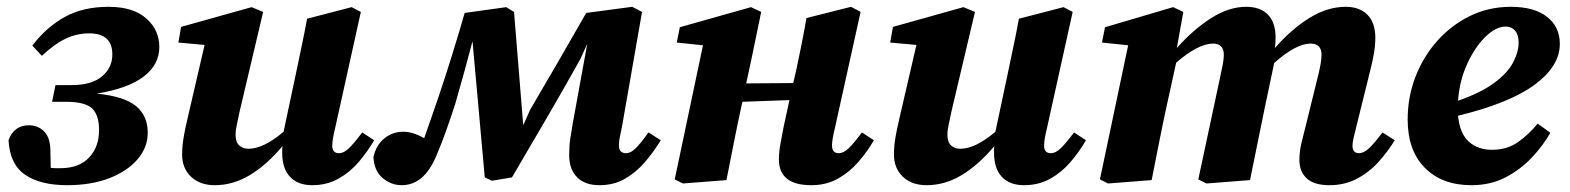

<svg xmlns="http://www.w3.org/2000/svg" viewBox="-20 -529 4613 564"><path d="M177 15Q99 15 54 -15.5Q9 -46 5 -117Q21 -161 65 -161Q91 -161 109 -143.5Q127 -126 128 -89L129 -36Q137 -35 144 -35Q151 -35 158 -35Q212 -35 241.5 -66Q271 -97 271 -147Q271 -191 250.5 -210.5Q230 -230 173 -230H133L143 -279H190Q249 -279 279.5 -304.5Q310 -330 310 -369Q310 -431 242 -431Q205 -431 172 -415Q139 -399 103 -365L75 -395Q116 -449 170 -479Q224 -509 299 -509Q371 -509 409.5 -475Q448 -441 448 -391Q448 -339 402 -304Q356 -269 264 -254Q345 -246 379.5 -217.5Q414 -189 414 -139Q414 -96 384 -61Q354 -26 301 -5.5Q248 15 177 15Z M897 15Q855 15 832 -9.5Q809 -34 809 -80Q809 -85 809 -90Q809 -95 810 -100Q764 -45 714.5 -15Q665 15 611 15Q567 15 541 -10Q515 -35 515 -75Q515 -100 519.5 -126Q524 -152 530 -177L581 -397L504 -404L512 -450L719 -508L753 -494L684 -202Q680 -181 676 -164Q672 -147 672 -133Q672 -112 682.5 -102Q693 -92 710 -92Q754 -92 813 -142L851 -321Q859 -360 867 -397.5Q875 -435 882 -474L1013 -508L1040 -494L965 -155Q961 -139 958.5 -125Q956 -111 956 -101Q956 -79 976 -79Q990 -79 1005 -93.5Q1020 -108 1044 -140L1079 -117Q1060 -84 1034 -53.5Q1008 -23 974 -4Q940 15 897 15Z M1160 15Q1129 15 1104 -6Q1079 -27 1077 -68Q1085 -103 1109 -122.5Q1133 -142 1165 -142Q1193 -142 1226 -123Q1236 -151 1246.5 -181.5Q1257 -212 1268 -244Q1289 -306 1308.5 -369Q1328 -432 1345 -491L1467 -508L1490 -494L1517 -161L1537 -206Q1578 -276 1619.5 -347.5Q1661 -419 1702 -491L1837 -509L1866 -494L1808 -162Q1804 -142 1801 -127.5Q1798 -113 1798 -102Q1798 -79 1819 -79Q1833 -79 1847.5 -93.5Q1862 -108 1885 -140L1921 -117Q1901 -84 1875 -53.5Q1849 -23 1816 -4Q1783 15 1741 15Q1698 15 1675 -8.5Q1652 -32 1652 -73Q1652 -100 1655 -121Q1658 -142 1662 -164L1705 -400L1685 -356Q1636 -268 1585.5 -181.5Q1535 -95 1484 -8L1425 2L1404 -8L1368 -408Q1356 -362 1343 -315Q1330 -268 1317 -223Q1304 -183 1290.5 -145Q1277 -107 1262 -72Q1226 15 1160 15Z M2363 15Q2268 15 2268 -61Q2268 -84 2273 -109Q2278 -134 2282 -157L2299 -235L2161 -230L2159 -222Q2147 -167 2136 -111.5Q2125 -56 2114 0L1986 10L1962 -2L2045 -396L1968 -404L1977 -449L2186 -508L2216 -494L2190 -368L2172 -284L2310 -285L2319 -323Q2327 -361 2334.5 -398.5Q2342 -436 2349 -476L2480 -509L2508 -494L2433 -155Q2429 -139 2426.5 -125Q2424 -111 2424 -102Q2424 -79 2444 -79Q2458 -79 2473 -93.5Q2488 -108 2512 -140L2547 -117Q2528 -84 2501.5 -53.5Q2475 -23 2441 -4Q2407 15 2363 15Z M2988 15Q2946 15 2923 -9.5Q2900 -34 2900 -80Q2900 -85 2900 -90Q2900 -95 2901 -100Q2855 -45 2805.5 -15Q2756 15 2702 15Q2658 15 2632 -10Q2606 -35 2606 -75Q2606 -100 2610.5 -126Q2615 -152 2621 -177L2672 -397L2595 -404L2603 -450L2810 -508L2844 -494L2775 -202Q2771 -181 2767 -164Q2763 -147 2763 -133Q2763 -112 2773.5 -102Q2784 -92 2801 -92Q2845 -92 2904 -142L2942 -321Q2950 -360 2958 -397.5Q2966 -435 2973 -474L3104 -508L3131 -494L3056 -155Q3052 -139 3049.5 -125Q3047 -111 3047 -101Q3047 -79 3067 -79Q3081 -79 3096 -93.5Q3111 -108 3135 -140L3170 -117Q3151 -84 3125 -53.5Q3099 -23 3065 -4Q3031 15 2988 15Z M3885 15Q3840 15 3818.5 -5Q3797 -25 3797 -59Q3797 -84 3803 -109Q3809 -134 3815 -157L3849 -295Q3855 -318 3858.5 -336.5Q3862 -355 3862 -368Q3862 -401 3830 -401Q3787 -401 3723 -344L3697 -221Q3686 -166 3674.5 -111Q3663 -56 3652 0L3524 10L3500 -2L3563 -297Q3568 -320 3571.5 -337.5Q3575 -355 3575 -368Q3575 -385 3566.5 -393Q3558 -401 3544 -401Q3500 -401 3435 -345L3408 -222Q3396 -167 3385 -111.5Q3374 -56 3363 0L3235 10L3211 -2L3294 -396L3217 -404L3226 -449L3426 -508L3456 -494L3437 -388Q3484 -441 3536.5 -475Q3589 -509 3641 -509Q3682 -509 3704.5 -486Q3727 -463 3727 -419Q3727 -410 3726.5 -402.5Q3726 -395 3725 -388Q3773 -443 3826 -476Q3879 -509 3933 -509Q3974 -509 3997 -485.5Q4020 -462 4020 -418Q4020 -396 4016 -372.5Q4012 -349 4006 -326L3963 -152Q3959 -136 3956 -123Q3953 -110 3953 -101Q3953 -79 3972 -79Q3986 -79 4001.5 -93.5Q4017 -108 4041 -140L4077 -117Q4057 -84 4029.5 -53.5Q4002 -23 3966 -4Q3930 15 3885 15Z M4403 -451Q4374 -451 4343 -420.5Q4312 -390 4289.5 -340.5Q4267 -291 4263 -233Q4331 -257 4370 -286Q4409 -315 4425 -346Q4441 -377 4441 -404Q4441 -427 4430.5 -439Q4420 -451 4403 -451ZM4302 15Q4216 15 4165.5 -36Q4115 -87 4115 -178Q4115 -244 4138 -303.5Q4161 -363 4202 -409Q4243 -455 4298 -482Q4353 -509 4418 -509Q4487 -509 4524.5 -479.5Q4562 -450 4562 -400Q4562 -335 4488.5 -280.5Q4415 -226 4263 -189Q4268 -137 4294.5 -113Q4321 -89 4363 -89Q4407 -89 4439 -111.5Q4471 -134 4497 -166L4534 -139Q4514 -103 4481 -67.5Q4448 -32 4403.5 -8.5Q4359 15 4302 15Z"/></svg>

Font: Source Serif 4 SmText
Style: Bold Italic
Weight: 700
Italic angle: -12°
Designer: Frank Grießhammer
Foundry: Adobe
Version: Version 4.005;hotconv 1.1.0;makeotfexe 2.6.0